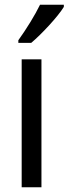

<svg xmlns="http://www.w3.org/2000/svg" viewBox="-20 -786 288 806"><path d="M248 -757V-766H148C126 -721 92 -666 57 -617V-606H111C154 -642 223 -716 248 -757ZM154 0V-537H71V0Z"/></svg>

Font: Noto Sans Lao Looped Condensed
Style: Regular
Weight: 400
Width: 3
Designer: Mark Frömberg, Ben Mitchell
Foundry: The Fontpad Ltd
Version: Version 1.003